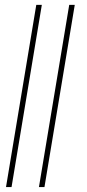

<svg xmlns="http://www.w3.org/2000/svg" viewBox="-20 -760 352 780"><path d="M149.9 -740.2 26.9 0H4.4L127.4 -740.2ZM283.7 -740.2 160.6 0H138.2L261.2 -740.2Z"/></svg>

Font: Inter 17pt Thin
Style: Italic
Weight: 250
Italic angle: -9.3988°
Version: Version 4.001;git-66647c0bb